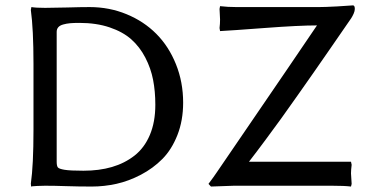

<svg xmlns="http://www.w3.org/2000/svg" viewBox="-20 -681 1359 711"><path d="M289.1 -48.8Q347.2 -48.8 394.3 -62.5Q441.4 -76.2 478 -104.7Q514.6 -133.3 534.9 -181.2Q555.2 -229 555.2 -293Q555.2 -342.8 546.9 -385.5Q538.6 -428.2 518.1 -467.8Q497.6 -507.3 466.3 -535.2Q435.1 -563 386 -579.6Q336.9 -596.2 273.9 -596.2Q253.4 -596.2 239.7 -595Q226.1 -593.8 213.9 -590.3Q201.7 -586.9 195.8 -580.1Q189.9 -573.2 189.9 -563V-82Q189.9 -66.9 194.1 -61.3Q198.2 -55.7 219.2 -52.2Q240.2 -48.8 289.1 -48.8ZM147 -651.9Q178.7 -651.9 229 -653.3Q279.3 -654.8 312 -654.8Q384.8 -654.8 448.7 -628.4Q512.7 -602.1 558.8 -555.7Q605 -509.3 631.6 -443.1Q658.2 -377 658.2 -300.8Q658.2 -234.9 637 -180.9Q615.7 -127 581.3 -92.3Q546.9 -57.6 501.7 -33.9Q456.5 -10.3 411.1 -0.2Q365.7 9.8 319.8 9.8Q270 9.8 225.6 8.3Q181.2 6.8 147 6.8Q131.3 6.8 118.4 7.6Q105.5 8.3 100.6 8.8L95.2 9.8L94.2 -1Q104 -68.8 104 -200.2V-444.8Q104 -572.8 94.2 -644L96.2 -654.8Q112.8 -651.9 147 -651.9ZM901.9 -82H1279.8L1282.2 -70.8Q1279.8 -51.3 1279.8 -39.1Q1279.8 -35.2 1282.2 0L1279.8 9.8Q1255.9 6.8 1209 6.8H846.2L761.2 9.8L752 0Q759.8 -9.8 770.8 -25.6Q781.7 -41.5 782.2 -42Q912.1 -232.4 1043 -423.8Q1152.8 -585.9 1153.8 -586.9Q1086.9 -586.9 960.9 -577.4Q835 -567.9 794.9 -565.9L793 -577.1Q794.9 -592.8 794.9 -608.9Q794.9 -619.6 793 -647.9L794.9 -658.2Q823.2 -654.8 856 -654.8H1160.2Q1182.1 -654.8 1227.8 -657.2Q1273.4 -659.7 1287.1 -661.1Q1293.9 -661.1 1293.9 -647.9Q1293.9 -640.1 1289.6 -630.4Q1285.2 -620.6 1280.8 -613.8Q1276.4 -606.9 1264.2 -589.8Q1250.5 -569.8 1205.3 -504.4Q1160.2 -439 1141.6 -412.6Q1123 -386.2 1084.2 -330.8Q1045.4 -275.4 1020.8 -241.5Q996.1 -207.5 963.4 -163.3Q930.7 -119.1 901.9 -82Z"/></svg>

Font: Linear Smooth Low Contrast
Style: Regular
Weight: 500
Designer: Philipp H. Poll, Flanker
Foundry: Philipp H. Poll, reworked by Flanker
Version: Version 1.010 | FøM Fix